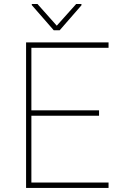

<svg xmlns="http://www.w3.org/2000/svg" viewBox="-20 -918 640 938"><path d="M463.9 -352.5H133.3V-26.4H510.3V0H107.4V-710.9H510.3V-684.6H133.3V-378.9H463.9ZM257.3 -792.5 352.1 -898.4H377.9V-892.1L271.5 -770H242.7L135.3 -893.1V-898.4H163.1Z"/></svg>

Font: Roboto Mono Thin
Style: Regular
Weight: 250
Designer: Google
Version: Version 2.000985; 2015; ttfautohint (v1.3)